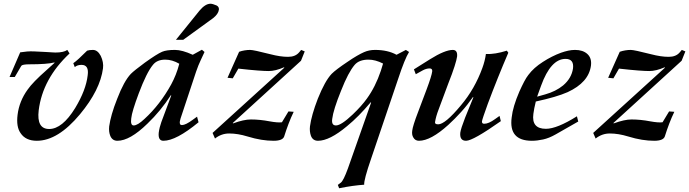

<svg xmlns="http://www.w3.org/2000/svg" viewBox="-20 -736 3687 1027"><path d="M531 -371Q516 -255 408 -125Q290 17 177 17Q117 17 90 -24Q66 -58 74 -122Q83 -195 128 -257Q155 -296 230 -362L272 -400L271 -402Q232 -392 138 -392Q100 -392 94 -384L59 -324H31L88 -456Q106 -459 124.5 -460.5Q143 -462 163 -461L224 -458Q244 -457 257 -456Q270 -455 276 -455Q321 -455 340 -469L352 -450Q208 -315 187 -146Q175 -46 243 -46Q313 -46 382 -158Q440 -254 449 -333Q457 -389 416 -389Q393 -389 380 -377L372 -398Q384 -406 402.5 -423Q421 -440 446 -465Q458 -469 477 -469Q502 -469 519 -437Q535 -403 531 -371Z M1138 -707Q1152 -700 1151 -685Q1148 -661 1120 -639L960 -523H921L1047 -679Q1078 -716 1106 -716Q1117 -716 1138 -707ZM1042 -82Q922 17 854 17Q825 17 829 -26Q831 -41 834.5 -55Q838 -69 843 -83L896 -225L894 -227Q840 -143 769 -75Q675 17 608 17Q581 17 570 -9Q561 -31 564 -60Q568 -89 578.5 -126Q589 -163 607 -208Q643 -302 680 -341Q698 -359 755 -401Q787 -424 810 -438.5Q833 -453 847 -459Q870 -469 916 -469Q954 -469 1011 -443L1060 -470L1074 -458L1054 -415Q1041 -388 1029 -353L958 -139Q950 -116 946 -103Q942 -90 942 -87Q939 -67 953 -67Q973 -67 1012 -96L1034 -112ZM939 -395Q901 -417 864 -417Q820 -417 798 -389Q764 -348 722 -236Q704 -188 694 -155Q684 -122 682 -103Q677 -65 695 -65Q716 -65 753 -100Q836 -176 896 -285Q909 -309 920 -336.5Q931 -364 939 -395Z M1610 -461 1590 -411 1225 -78 1227 -76Q1284 -97 1322 -97Q1346 -97 1371 -94.5Q1396 -92 1422 -87Q1466 -79 1488 -82L1523 -140L1551 -138Q1536 -107 1523.5 -74Q1511 -41 1500 -6Q1492 17 1443 17Q1412 17 1377.5 11.5Q1343 6 1304 -6Q1278 -14 1253.5 -18Q1229 -22 1206 -22Q1164 -22 1130 5L1117 -25L1501 -374L1499 -376Q1453 -356 1417 -356Q1397 -356 1357 -359Q1317 -362 1255 -369L1225 -317L1197 -320L1259 -459Q1273 -464 1288.5 -466.5Q1304 -469 1318 -469Q1336 -469 1426 -446Q1453 -439 1476.5 -435.5Q1500 -432 1521 -432Q1560 -432 1580 -456L1591 -469Z M2168 -458Q2145 -421 2110 -315L1965 113Q1926 226 1928 252Q1899 254 1866 258.5Q1833 263 1794 271L1787 253L1803 241Q1817 231 1841 165L1965 -187L1963 -189Q1931 -151 1899.5 -119Q1868 -87 1836 -61Q1743 17 1681 17Q1653 17 1643 -10Q1635 -33 1638 -60Q1646 -120 1680 -208Q1718 -303 1754 -341Q1765 -352 1786 -368Q1807 -384 1837 -404Q1866 -424 1888.5 -437Q1911 -450 1927 -457Q1954 -469 1986 -469Q2054 -469 2101 -443L2151 -469ZM2029 -396Q1988 -417 1951 -417Q1901 -417 1877 -389Q1860 -369 1842 -335Q1824 -301 1804 -250Q1763 -149 1757 -100Q1752 -65 1777 -65Q1805 -65 1867 -124Q1915 -170 1942 -208Q1988 -271 2017 -357Z M2659 -88Q2510 17 2473 17Q2438 17 2442 -26Q2445 -48 2468 -107L2512 -215L2510 -217Q2480 -174 2446.5 -137Q2413 -100 2378 -68Q2284 17 2221 17Q2200 17 2190 -2Q2182 -16 2185 -37Q2188 -63 2216 -136Q2228 -167 2239 -197Q2250 -227 2262 -258Q2289 -330 2292 -355Q2293 -370 2278 -370Q2261 -370 2242 -360L2204 -339L2194 -365L2280 -419Q2360 -469 2402 -469Q2428 -469 2425 -434Q2423 -418 2411.5 -381.5Q2400 -345 2377 -287L2326 -150Q2312 -114 2307 -83Q2305 -71 2324 -71Q2361 -71 2445 -172Q2483 -217 2511.5 -267Q2540 -317 2560 -372Q2574 -410 2579 -447Q2628 -445 2691 -465L2699 -454Q2643 -324 2589 -180Q2560 -100 2558 -87Q2557 -74 2570 -74Q2594 -74 2628 -99L2652 -116Z M3141 -385Q3129 -295 3016 -243Q2957 -217 2846 -193Q2841 -174 2838 -157.5Q2835 -141 2833 -127Q2822 -47 2900 -47Q2959 -47 3066 -114L3073 -86L2952 -17Q2917 3 2885 10Q2853 17 2825 17Q2700 17 2717 -108Q2723 -165 2758 -246Q2772 -277 2783.5 -299Q2795 -321 2806 -335Q2821 -355 2840 -372Q2859 -389 2884 -405Q2932 -436 2981 -454Q3001 -461 3019.5 -465Q3038 -469 3056 -469Q3098 -469 3122 -447Q3146 -425 3141 -385ZM3045 -370Q3051 -421 3005 -421Q2926 -421 2874 -277L2853 -219L2896 -231Q2953 -247 2992 -279Q3037 -317 3045 -370Z M3646 -461 3626 -411 3261 -78 3263 -76Q3320 -97 3358 -97Q3382 -97 3407 -94.5Q3432 -92 3458 -87Q3502 -79 3524 -82L3559 -140L3587 -138Q3572 -107 3559.5 -74Q3547 -41 3536 -6Q3528 17 3479 17Q3448 17 3413.5 11.5Q3379 6 3340 -6Q3314 -14 3289.5 -18Q3265 -22 3242 -22Q3200 -22 3166 5L3153 -25L3537 -374L3535 -376Q3489 -356 3453 -356Q3433 -356 3393 -359Q3353 -362 3291 -369L3261 -317L3233 -320L3295 -459Q3309 -464 3324.5 -466.5Q3340 -469 3354 -469Q3372 -469 3462 -446Q3489 -439 3512.5 -435.5Q3536 -432 3557 -432Q3596 -432 3616 -456L3627 -469Z"/></svg>

Font: DG Didot
Style: Bold Italic
Weight: 700
Designer: David Gatwood, Takis Katsoulidis, and George D. Matthiopoulos
Foundry: David Gatwood
Version: Version 1.0